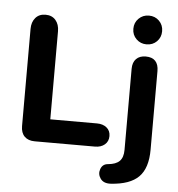

<svg xmlns="http://www.w3.org/2000/svg" viewBox="-59 -772 944 1016"><g transform="rotate(5 412.5 -264.0)"><path d="M72.9 -74.8V-590.8Q72.9 -627.1 92.3 -649.7Q111.6 -672.4 145.9 -672.4Q180.2 -672.4 199.5 -649.7Q218.7 -627.1 218.7 -590.8V-123.1H466.9Q498.4 -123.1 518.3 -106.8Q538.3 -90.4 538.3 -62Q538.3 -33.5 518.3 -16.7Q498.4 0 466.9 0H146.9Q111.6 0 92.3 -19.4Q72.9 -38.7 72.9 -74.8ZM543.3 86.5Q585.2 82.9 604.7 63.4Q624.1 43.8 624.1 3.9V-426.8Q624.1 -461.1 642.4 -479.8Q660.7 -498.4 693.2 -498.4Q727.3 -498.4 744.3 -480.2Q761.4 -461.9 761.4 -426.8V-9.1Q761.4 88.9 715 135.5Q668.7 182 567.4 188.4Q528.9 190.8 512 166.8Q495.2 142.9 505 115.8Q514.9 88.7 543.3 86.5ZM614.7 -638.9Q614.7 -671.8 637 -693.7Q659.2 -715.5 691.1 -715.5Q723.8 -715.5 745.7 -693.7Q767.6 -671.8 767.6 -638.9Q767.6 -606.2 745.7 -584.4Q723.8 -562.7 691.1 -562.7Q659.2 -562.7 637 -584.4Q614.7 -606.2 614.7 -638.9Z"/></g></svg>

Font: SN Pro Thin
Style: Regular
Weight: 200
Designer: Tobias Whetton
Foundry: Supernotes
Version: Version 1.003;Glyphs 3.3 (3324)